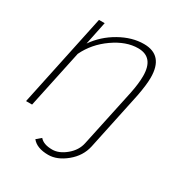

<svg xmlns="http://www.w3.org/2000/svg" viewBox="-166 -645 878 935"><g transform="rotate(30 273.0 -177.5)"><path d="M147 138 173 116Q194 141 243 141Q281 141 319.5 109Q358 77 367 33L436 -290Q448 -349 448 -390Q448 -496 360 -496Q293 -496 223 -447Q153 -398 118 -325L49 0H15L125 -520H157L130 -390Q173 -452 240.5 -490Q308 -528 374 -528Q484 -528 484 -402Q484 -361 471 -294L402 32Q389 91 339 132Q289 173 239 173Q175 173 147 138Z"/></g></svg>

Font: Raleway-v4020 ExtraLight
Style: Italic
Weight: 275
Italic angle: -12°
Designer: Matt McInerney, Pablo Impallari, Rodrigo Fuenzalida
Foundry: Matt McInerney, Pablo Impallari, Rodrigo Fuenzalida
Version: Version 4.020;PS 004.020;hotconv 1.0.88;makeotf.lib2.5.64775